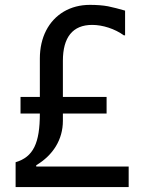

<svg xmlns="http://www.w3.org/2000/svg" viewBox="-20 -761 586 781"><path d="M503.4 -83.5H127.4V-88.9C196.3 -129.9 235.8 -193.8 235.8 -269.5V-299.3H413.6V-366.7H235.8V-513.7C235.8 -608.9 275.4 -659.7 355 -659.7C397.5 -659.7 446.8 -644 483.9 -617.2H488.8V-717.8C463.9 -725.1 440.4 -731 419.4 -735.4C398.4 -739.3 373.5 -741.2 345.7 -741.2C306.2 -741.2 270.5 -731.9 239.7 -713.9C177.7 -677.2 142.1 -608.9 142.1 -522.9V-366.7H63.5V-299.3H142.1C142.1 -178.7 115.7 -122.6 43.5 -101.1V0H503.4Z"/></svg>

Font: SG Kara SemiBold
Style: Regular
Weight: 400
Designer: Damoon Khanjanzadeh
Version: Version 1.000